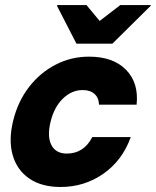

<svg xmlns="http://www.w3.org/2000/svg" viewBox="-20 -736 622 766"><path d="M221.7 10Q145.8 10 96.7 -23.8Q47.5 -57.5 30.4 -117.9Q13.3 -178.3 33.3 -257.5Q52.5 -333.3 96.7 -390Q140.8 -446.7 202.5 -478.3Q264.2 -510 335 -510Q431.7 -510 482.9 -457.5Q534.2 -405 525 -318.3H375Q374.2 -345.8 357.1 -361.2Q340 -376.7 310 -376.7Q265.8 -376.7 230.8 -342.5Q195.8 -308.3 181.7 -250Q167.5 -191.7 185 -157.5Q202.5 -123.3 246.7 -123.3Q314.2 -123.3 348.3 -189.2H501.7Q468.3 -95.8 392.5 -42.9Q316.7 10 221.7 10ZM285 -561.7 207.5 -712.5 208.3 -715.8H325L377.5 -652.5L460 -715.8H581.7L580.8 -712.5L428.3 -561.7Z"/></svg>

Font: Funnel Sans ExtraBold
Style: Italic
Weight: 800
Italic angle: -14.036°
Version: Version 1.000; Beta; Release 5; Build 24; ttfautohint (v1.8.